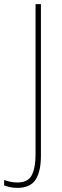

<svg xmlns="http://www.w3.org/2000/svg" viewBox="-81 -734 301 929"><path d="M3 175Q-16 175 -32 171.5Q-48 168 -61 163V137Q-47 142 -30.5 145.5Q-14 149 3 149Q55 149 73 113Q91 77 91 15V-714H117V20Q117 95 91.5 135Q66 175 3 175Z"/></svg>

Font: Noto Sans Gurmukhi UI Condensed Thin
Style: Regular
Weight: 100
Width: 3
Designer: Jelle Bosma - Monotype Design Team
Foundry: Monotype Imaging Inc.
Version: Version 2.004; ttfautohint (v1.8.4.7-5d5b)